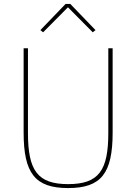

<svg xmlns="http://www.w3.org/2000/svg" viewBox="-20 -943 692 975"><path d="M313 -923 185 -790 199 -779 325 -906 451 -779 465 -790 337 -923ZM100 -698V-270C100 -63 158 12 326 12C494 12 552 -63 552 -270V-698H530V-268C530 -78 482 -8 326 -8C170 -8 122 -78 122 -268V-698Z"/></svg>

Font: IBM Plex Arabic Thin
Style: Regular
Weight: 100
Designer: Mike Abbink, Paul van der Laan, Pieter van Rosmalen, Wael Morcos, Khajak Apelian
Foundry: Bold Monday
Version: Version 1.0